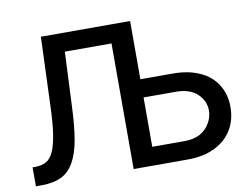

<svg xmlns="http://www.w3.org/2000/svg" viewBox="-78 -841 1253 954"><g transform="rotate(-10 548.5 -364.0)"><path d="M29.3 0Q29.3 -23.4 29.3 -95.7Q34.2 -95.7 48.8 -95.7Q77.1 -96.7 98.6 -108.4Q120.1 -120.1 134.8 -151.4Q149.4 -182.6 158.2 -239.3Q167 -295.9 169.9 -385.7Q173.8 -500 182.6 -727.5Q273.4 -727.5 545.9 -727.5Q545.9 -704.1 545.9 -633.8Q481.4 -633.8 287.1 -633.8Q284.2 -564.5 274.4 -356.4Q270.5 -261.7 258.8 -193.4Q247.1 -126 222.7 -83Q199.2 -40 160.2 -20.5Q120.1 0 59.6 0Q49.8 0 29.3 0ZM598.6 -433.6Q648.4 -433.6 794.9 -433.6Q876 -433.6 932.6 -407.2Q989.3 -381.8 1019.5 -333Q1049.8 -285.2 1049.8 -220.7Q1049.8 -155.3 1019.5 -105.5Q989.3 -55.7 932.6 -28.3Q876 0 794.9 0Q704.1 0 522.5 0Q522.5 -181.6 522.5 -727.5Q549.8 -727.5 632.8 -727.5Q632.8 -568.4 632.8 -92.8Q673.8 -92.8 794.9 -92.8Q841.8 -92.8 875 -110.4Q907.2 -128.9 923.8 -159.2Q941.4 -188.5 941.4 -221.7Q941.4 -270.5 903.3 -306.6Q865.2 -341.8 794.9 -341.8Q729.5 -341.8 598.6 -341.8Q598.6 -364.3 598.6 -433.6Z"/></g></svg>

Font: DeepSea
Style: Medium
Weight: 500
Designer: Stem
Version: Version 3.019;git-0a5106e0b